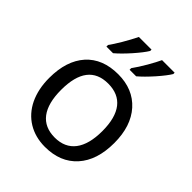

<svg xmlns="http://www.w3.org/2000/svg" viewBox="-214 -895 1033 1033"><g transform="rotate(45 302.5 -378.0)"><path d="M153.8 -606H204.1C225.6 -624 250.5 -648.9 278.8 -680.7C306.6 -712.4 326.2 -737.8 336.9 -755.9V-766.1H240.7C228 -740.2 213.4 -712.9 196.3 -684.1C179.2 -655.3 165 -633.3 153.8 -618.2ZM330.1 -606H379.9C401.4 -624 426.3 -648.9 454.6 -680.7C482.4 -712.4 502 -737.8 512.7 -755.9V-766.1H417C408.7 -748 396 -724.1 378.9 -694.3C361.8 -664.6 345.2 -639.2 330.1 -618.2ZM550.8 -269C550.8 -354.5 528.8 -421.9 484.4 -471.7C439.9 -521 379.9 -545.9 304.2 -545.9C225.6 -545.9 164.1 -521.5 120.6 -473.1C77.1 -424.3 55.2 -356.4 55.2 -269C55.2 -212.9 65.4 -164.1 85.4 -121.6C126 -37.1 203.6 9.8 300.8 9.8C378.9 9.8 439.9 -14.6 484.4 -64C528.8 -113.3 550.8 -181.6 550.8 -269ZM146 -269C146 -404.3 197.8 -472.2 301.8 -472.2C405.3 -472.2 460 -403.8 460 -269C460 -134.3 405.3 -63 303.2 -63C199.7 -63 146 -134.3 146 -269Z"/></g></svg>

Font: Noto Reveo Sans
Style: Regular
Weight: 400
Designer: Monotype Design team
Foundry: Monotype Imaging Inc.
Version: Version 1.04